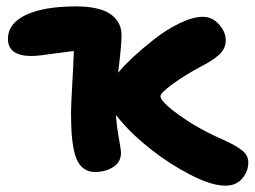

<svg xmlns="http://www.w3.org/2000/svg" viewBox="-20 -545 800 603"><path d="M278.8 -4.9Q259.8 -4.9 246.3 -13.4Q232.9 -22 224.6 -36.9Q216.3 -51.8 211.4 -76.4Q206.5 -101.1 204.8 -128.2Q203.1 -155.3 203.1 -192.9Q203.1 -215.3 207 -281.7Q210.9 -348.1 211.9 -384.8Q189 -382.3 158.2 -377.9Q127.4 -373.5 108.9 -371.3Q90.3 -369.1 80.1 -369.1Q4.9 -369.1 4.9 -422.9Q4.9 -471.2 61 -498Q117.2 -524.9 220.2 -524.9Q253.9 -524.9 279.8 -519.3Q305.7 -513.7 320.8 -504.6Q335.9 -495.6 345.5 -483.2Q355 -470.7 358.4 -459Q361.8 -447.3 361.8 -434.1Q361.8 -404.8 351.1 -316.9Q352.1 -317.9 354 -320.1Q356 -322.3 356.9 -323.2Q371.1 -340.8 399.2 -366.7Q427.2 -392.6 464.4 -421.9Q501.5 -451.2 543.5 -471.7Q585.4 -492.2 617.2 -492.2Q646.5 -492.2 667.7 -468.5Q689 -444.8 689 -418Q689 -392.6 668.5 -373.5Q647.9 -354.5 610.8 -335.9Q559.1 -308.1 521.5 -280.5Q483.9 -252.9 483.9 -243.2Q483.9 -225.6 543.9 -182.6Q604 -139.6 681.2 -106Q720.2 -88.4 740 -73Q759.8 -57.6 759.8 -35.2Q759.8 -6.3 740.5 15.9Q721.2 38.1 688 38.1Q644.5 38.1 579.3 4.6Q514.2 -28.8 456.5 -74Q398.9 -119.1 363.8 -160.2Q352.5 -172.9 344.2 -184.1Q346.2 -149.9 353 -112.8Q359.9 -75.7 359.9 -64.9Q359.9 -36.1 335.7 -20.5Q311.5 -4.9 278.8 -4.9Z"/></svg>

Font: Shantell Sans Irregular
Style: Bold
Weight: 700
Designer: Stephen Nixon, Anya Danilova, Shantell Martin
Foundry: Arrow Type
Version: Version 1.006;[9816181b4]